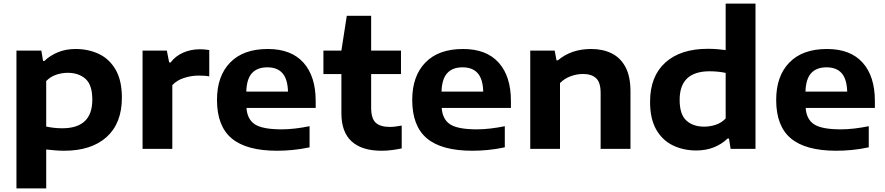

<svg xmlns="http://www.w3.org/2000/svg" viewBox="-20 -828 4922 1068"><path d="M71.5 220V-546.5H210L219.5 -489H227Q258 -519 302 -537.2Q346 -555.5 400.5 -555.5Q471.5 -555.5 529.8 -528Q588 -500.5 623 -440.8Q658 -381 658 -284.5Q658 -142.5 573.2 -66Q488.5 10.5 337 10.5Q310 10.5 284.5 8.2Q259 6 237 3.5V220ZM326.5 -114.5Q493.5 -114.5 493.5 -273.5Q493.5 -356 455.5 -389.5Q417.5 -423 356.5 -423Q324.5 -423 293 -412.5Q261.5 -402 237 -377.5V-124Q255.5 -120 278.5 -117.2Q301.5 -114.5 326.5 -114.5Z M773 0V-546.5H908L921 -480.5H929Q956 -516.5 999 -535.2Q1042 -554 1092 -554Q1118.5 -554 1144 -549.5V-403Q1129.5 -406 1113.2 -406.8Q1097 -407.5 1082.5 -407.5Q1045.5 -407.5 1004.8 -394.8Q964 -382 938.5 -354.5V0Z M1521.5 10.5Q1351 10.5 1269 -58Q1187 -126.5 1187 -272Q1187 -405 1260.2 -480.2Q1333.5 -555.5 1469.5 -555.5Q1600 -555.5 1668 -479.5Q1736 -403.5 1736 -266.5V-227.5H1351Q1355.5 -164 1398.2 -136.2Q1441 -108.5 1547 -108.5Q1582 -108.5 1622.5 -113.2Q1663 -118 1702 -126V-8.5Q1652.5 2 1607.8 6.2Q1563 10.5 1521.5 10.5ZM1467 -453.5Q1411 -453.5 1381.5 -421Q1352 -388.5 1350 -318.5H1582Q1580 -388 1551.2 -420.8Q1522.5 -453.5 1467 -453.5Z M2102 10.5Q1993.5 10.5 1936.2 -41.2Q1879 -93 1879 -198.5V-416H1779V-546.5H1879L1909 -740H2044.5V-546.5H2210.5V-416H2044.5V-229.5Q2044.5 -169 2069.8 -145.5Q2095 -122 2148.5 -122Q2175.5 -122 2214.5 -129.5V-2.5Q2189.5 3 2160 6.8Q2130.5 10.5 2102 10.5Z M2607.5 10.5Q2437 10.5 2355 -58Q2273 -126.5 2273 -272Q2273 -405 2346.2 -480.2Q2419.5 -555.5 2555.5 -555.5Q2686 -555.5 2754 -479.5Q2822 -403.5 2822 -266.5V-227.5H2437Q2441.5 -164 2484.2 -136.2Q2527 -108.5 2633 -108.5Q2668 -108.5 2708.5 -113.2Q2749 -118 2788 -126V-8.5Q2738.5 2 2693.8 6.2Q2649 10.5 2607.5 10.5ZM2553 -453.5Q2497 -453.5 2467.5 -421Q2438 -388.5 2436 -318.5H2668Q2666 -388 2637.2 -420.8Q2608.5 -453.5 2553 -453.5Z M2929.5 0V-546.5H3065.5L3075.5 -492.5H3083.5Q3157.5 -555.5 3269 -555.5Q3333 -555.5 3382.2 -531.2Q3431.5 -507 3459.2 -455Q3487 -403 3487 -319.5V0H3321V-311Q3321 -370 3295.5 -393.2Q3270 -416.5 3223 -416.5Q3189 -416.5 3154.5 -404Q3120 -391.5 3095 -366V0Z M3853 9Q3782 9 3723.5 -19Q3665 -47 3630.5 -106.8Q3596 -166.5 3596 -261.5Q3596 -403.5 3680.8 -480Q3765.5 -556.5 3917 -556.5Q3943.5 -556.5 3969.2 -554.5Q3995 -552.5 4016.5 -549.5V-808H4182.5V0H4044L4035 -57.5H4027Q3996 -27 3952 -9Q3908 9 3853 9ZM3897 -123.5Q3929 -123.5 3960.8 -133.8Q3992.5 -144 4016.5 -169V-422.5Q3998.5 -426.5 3975.2 -429Q3952 -431.5 3927.5 -431.5Q3760.5 -431.5 3760.5 -273Q3760.5 -191.5 3797.8 -157.5Q3835 -123.5 3897 -123.5Z M4632 10.5Q4461.5 10.5 4379.5 -58Q4297.5 -126.5 4297.5 -272Q4297.5 -405 4370.8 -480.2Q4444 -555.5 4580 -555.5Q4710.5 -555.5 4778.5 -479.5Q4846.5 -403.5 4846.5 -266.5V-227.5H4461.5Q4466 -164 4508.8 -136.2Q4551.5 -108.5 4657.5 -108.5Q4692.5 -108.5 4733 -113.2Q4773.5 -118 4812.5 -126V-8.5Q4763 2 4718.2 6.2Q4673.5 10.5 4632 10.5ZM4577.5 -453.5Q4521.5 -453.5 4492 -421Q4462.5 -388.5 4460.5 -318.5H4692.5Q4690.5 -388 4661.8 -420.8Q4633 -453.5 4577.5 -453.5Z"/></svg>

Font: Encode Sans Expanded
Style: Bold
Weight: 700
Width: 7
Designer: Multiple Designers
Foundry: Impallari Type
Version: Version 3.000; ttfautohint (v1.8.3) -l 8 -r 50 -G 200 -x 14 